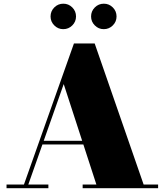

<svg xmlns="http://www.w3.org/2000/svg" viewBox="-20 -994 869 1014"><path d="M192 -231V-250.5H483V-231ZM480 -764.5 738.5 -19.5H815V0H416.5V-19.5H489L316.5 -550L129.5 -19.5H235.5V0H14.5V-19.5H106.5L370.5 -764.5ZM528 -840Q500.5 -840 480.8 -859.8Q461 -879.5 461 -907Q461 -935 480.8 -954.8Q500.5 -974.5 528.5 -974.5Q556 -974.5 575.8 -954.8Q595.5 -935 595.5 -907Q595.5 -879.5 575.8 -859.8Q556 -840 528 -840ZM314 -840Q286.5 -840 266.8 -859.8Q247 -879.5 247 -907Q247 -935 266.8 -954.8Q286.5 -974.5 314.5 -974.5Q342 -974.5 361.8 -954.8Q381.5 -935 381.5 -907Q381.5 -879.5 361.8 -859.8Q342 -840 314 -840Z"/></svg>

Font: Bodoni Moda 11pt Black
Style: Regular
Weight: 900
Designer: Owen Earl
Foundry: indestructible type
Version: Version 2.004